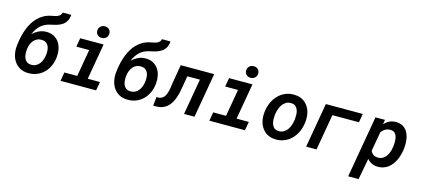

<svg xmlns="http://www.w3.org/2000/svg" viewBox="-69 -1376 4833 2194"><g transform="rotate(15 2347.5 -278.5)"><path d="M341.3 -499Q292.5 -500 251.2 -480.5Q210 -460.9 174.8 -428.2Q189 -460.9 206.5 -487.8Q224.1 -514.6 247.1 -535.6Q269 -555.7 297.4 -569.6Q325.7 -583.5 361.8 -590.8Q400.9 -598.6 435.5 -609.1Q470.2 -619.6 497.1 -638.7Q523.4 -657.2 540 -686.3Q556.6 -715.3 560.1 -759.8H459.5Q455.1 -739.7 442.9 -727.8Q430.7 -715.8 414.6 -709Q397.9 -701.7 379.4 -698Q360.8 -694.3 343.3 -690.9Q295.4 -681.6 257.1 -660.4Q218.8 -639.2 188.5 -609.4Q158.7 -579.6 136 -542.7Q113.3 -505.9 97.7 -464.8Q81.5 -423.3 71 -379.4Q60.5 -335.4 54.7 -291.5L52.2 -270V-268.6L50.8 -257.8Q45.4 -206.1 55.4 -158.2Q65.4 -110.4 90.8 -73.7Q116.2 -36.1 157.2 -13.4Q198.2 9.3 254.9 10.3Q311 11.2 358.2 -8.1Q405.3 -27.3 439.9 -62Q475.1 -96.7 496.6 -143.6Q518.1 -190.4 523.9 -244.6L524.9 -255.4Q529.3 -301.8 520.3 -345.2Q511.2 -388.7 488.8 -422.9Q465.8 -456.1 429.2 -477.1Q392.6 -498 341.3 -499ZM309.1 -397Q339.4 -396 358.6 -383.3Q377.9 -370.6 388.2 -350.6Q398.4 -330.6 401.4 -305.4Q404.3 -280.3 401.9 -255.4L400.9 -244.6Q397.9 -215.8 388.2 -188Q378.4 -160.2 361.8 -138.2Q344.7 -116.2 320.3 -103Q295.9 -89.8 263.2 -90.8Q231.4 -91.8 212.4 -106Q193.4 -120.1 183.6 -142.1Q173.8 -163.6 171.6 -190.2Q169.4 -216.8 171.9 -242.7L172.9 -253.4Q176.3 -281.2 186.3 -307.6Q196.3 -334 213.4 -354.5Q230 -374 253.9 -385.7Q277.8 -397.5 309.1 -397Z M728 -528.3 710 -424.3H861.8L806.2 -103.5H654.3L636.2 0H1057.1L1075.7 -103.5H930.7L1004.4 -528.3ZM893.6 -662.1Q893.6 -631.8 914.3 -613.3Q935.1 -594.7 964.4 -595.7Q994.6 -596.2 1015.4 -615.5Q1036.1 -634.8 1036.1 -666.5Q1036.1 -696.8 1015.6 -715.3Q995.1 -733.9 965.3 -732.9Q934.1 -732.9 913.8 -712.6Q893.6 -692.4 893.6 -662.1Z M1515.1 -499Q1466.3 -500 1425 -480.5Q1383.8 -460.9 1348.6 -428.2Q1362.8 -460.9 1380.4 -487.8Q1397.9 -514.6 1420.9 -535.6Q1442.9 -555.7 1471.2 -569.6Q1499.5 -583.5 1535.6 -590.8Q1574.7 -598.6 1609.4 -609.1Q1644 -619.6 1670.9 -638.7Q1697.3 -657.2 1713.9 -686.3Q1730.5 -715.3 1733.9 -759.8H1633.3Q1628.9 -739.7 1616.7 -727.8Q1604.5 -715.8 1588.4 -709Q1571.8 -701.7 1553.2 -698Q1534.7 -694.3 1517.1 -690.9Q1469.2 -681.6 1430.9 -660.4Q1392.6 -639.2 1362.3 -609.4Q1332.5 -579.6 1309.8 -542.7Q1287.1 -505.9 1271.5 -464.8Q1255.4 -423.3 1244.9 -379.4Q1234.4 -335.4 1228.5 -291.5L1226.1 -270V-268.6L1224.6 -257.8Q1219.2 -206.1 1229.2 -158.2Q1239.3 -110.4 1264.6 -73.7Q1290 -36.1 1331.1 -13.4Q1372.1 9.3 1428.7 10.3Q1484.9 11.2 1532 -8.1Q1579.1 -27.3 1613.8 -62Q1648.9 -96.7 1670.4 -143.6Q1691.9 -190.4 1697.8 -244.6L1698.7 -255.4Q1703.1 -301.8 1694.1 -345.2Q1685.1 -388.7 1662.6 -422.9Q1639.6 -456.1 1603 -477.1Q1566.4 -498 1515.1 -499ZM1482.9 -397Q1513.2 -396 1532.5 -383.3Q1551.8 -370.6 1562 -350.6Q1572.3 -330.6 1575.2 -305.4Q1578.1 -280.3 1575.7 -255.4L1574.7 -244.6Q1571.8 -215.8 1562 -188Q1552.2 -160.2 1535.6 -138.2Q1518.6 -116.2 1494.1 -103Q1469.7 -89.8 1437 -90.8Q1405.3 -91.8 1386.2 -106Q1367.2 -120.1 1357.4 -142.1Q1347.7 -163.6 1345.5 -190.2Q1343.3 -216.8 1345.7 -242.7L1346.7 -253.4Q1350.1 -281.2 1360.1 -307.6Q1370.1 -334 1387.2 -354.5Q1403.8 -374 1427.7 -385.7Q1451.7 -397.5 1482.9 -397Z M2313 -528.3H1917L1878.9 -303.2Q1876 -284.2 1873.3 -261.7Q1870.6 -239.3 1865.7 -217.3Q1860.8 -195.3 1853 -174.8Q1845.2 -154.3 1833 -138.7Q1820.8 -123 1802.5 -113.5Q1784.2 -104 1758.8 -104.5L1743.7 -105L1732.4 0H1759.3Q1803.2 1 1836.9 -11Q1870.6 -22.9 1896 -44.9Q1920.9 -66.4 1938.5 -95.7Q1956.1 -125 1968.3 -159.2Q1980.5 -193.4 1988.5 -230Q1996.6 -266.6 2002 -303.2L2022.5 -425.3H2171.4L2097.7 0H2221.2Z M2488.8 -528.3 2470.7 -424.3H2622.6L2566.9 -103.5H2415L2397 0H2817.9L2836.4 -103.5H2691.4L2765.1 -528.3ZM2654.3 -662.1Q2654.3 -631.8 2675 -613.3Q2695.8 -594.7 2725.1 -595.7Q2755.4 -596.2 2776.1 -615.5Q2796.9 -634.8 2796.9 -666.5Q2796.9 -696.8 2776.4 -715.3Q2755.9 -733.9 2726.1 -732.9Q2694.8 -732.9 2674.6 -712.6Q2654.3 -692.4 2654.3 -662.1Z M2981 -265.6 2980 -255.4Q2976.1 -219.2 2979.7 -184.8Q2983.4 -150.4 2994.6 -120.6Q3003.4 -97.2 3016.4 -77.9Q3029.3 -58.6 3047.9 -40Q3069.8 -18.6 3104.7 -4.6Q3139.6 9.3 3182.6 10.3Q3241.2 11.7 3289.6 -9.8Q3337.9 -31.2 3373 -68.4Q3408.7 -105.5 3430.7 -155Q3452.6 -204.6 3459.5 -259.8L3460.9 -270.5Q3464.8 -306.6 3461.2 -341.6Q3457.5 -376.5 3446.8 -407.2Q3437.5 -432.1 3422.9 -453.4Q3408.2 -474.6 3389.2 -492.2Q3365.2 -513.2 3332.5 -525.4Q3299.8 -537.6 3258.3 -538.1Q3199.7 -539.6 3151.6 -518.1Q3103.5 -496.6 3068.4 -459.5Q3032.2 -421.9 3010 -371.6Q2987.8 -321.3 2981 -265.6ZM3103 -255.4 3104 -265.6Q3107.9 -295.4 3118.2 -326.2Q3128.4 -356.9 3146 -381.8Q3163.6 -406.7 3189.2 -422.1Q3214.8 -437.5 3250 -436Q3279.8 -434.6 3298.1 -421.1Q3316.4 -407.7 3325.7 -385.7Q3337.9 -358.4 3338.9 -327.9Q3339.8 -297.4 3337.4 -270L3336.4 -259.8Q3332.5 -231.9 3322.3 -200.7Q3312 -169.4 3294.9 -145Q3276.9 -120.1 3251.2 -104.7Q3225.6 -89.4 3190.9 -90.3Q3158.7 -91.3 3139.6 -107.2Q3120.6 -123 3112.3 -146.5Q3102.5 -170.9 3101.3 -200Q3100.1 -229 3103 -255.4Z M4052.7 -425.3 4070.8 -528.3H3633.8L3542 0H3665L3738.8 -425.3Z M4627.9 -262.2 4628.9 -272.9Q4631.8 -302.7 4631.1 -333.7Q4630.4 -364.7 4624.5 -394Q4618.2 -422.9 4606.2 -448.7Q4594.2 -474.6 4575.2 -494.6Q4555.7 -514.2 4528.8 -525.6Q4502 -537.1 4465.8 -538.1Q4439 -538.6 4414.8 -532.2Q4390.6 -525.9 4369.6 -512.7Q4357.9 -505.4 4346.4 -495.8Q4335 -486.3 4324.7 -475.1L4333 -528.8L4220.7 -528.3L4093.8 203.1H4216.8L4264.2 -47.9Q4272.9 -36.6 4283.4 -27.8Q4293.9 -19 4305.2 -12.2Q4324.2 -1.5 4345.2 4.2Q4366.2 9.8 4389.2 10.3Q4425.8 11.2 4456.3 0.7Q4486.8 -9.8 4512.2 -28.3Q4538.1 -48.3 4558.3 -75.7Q4578.6 -103 4593.3 -135.3Q4606.4 -165.5 4615.2 -198Q4624 -230.5 4627.9 -262.2ZM4505.4 -272.9 4504.4 -262.7Q4501.5 -243.7 4497.1 -223.6Q4492.7 -203.6 4484.9 -184.6Q4476.6 -163.6 4464.4 -145Q4452.1 -126.5 4435.5 -113.8Q4421.4 -103 4403.3 -96.9Q4385.3 -90.8 4363.8 -91.3Q4347.2 -91.8 4333 -96.2Q4318.8 -100.6 4307.6 -108.4Q4298.3 -115.7 4290.8 -125.7Q4283.2 -135.7 4277.8 -149.4L4317.9 -377.9Q4326.7 -390.1 4336.7 -399.7Q4346.7 -409.2 4357.4 -416.5Q4372.1 -425.8 4388.7 -430.4Q4405.3 -435.1 4424.3 -434.6Q4444.3 -434.1 4458.3 -427.5Q4472.2 -420.9 4481.9 -409.7Q4491.7 -397.9 4497.6 -381.1Q4503.4 -364.3 4505.4 -345.7Q4507.8 -327.6 4507.3 -308.6Q4506.8 -289.6 4505.4 -272.9Z"/></g></svg>

Font: Roboto Mono SemiBold
Style: Italic
Weight: 600
Italic angle: -10°
Monospace: yes
Designer: Google
Version: Version 3.000